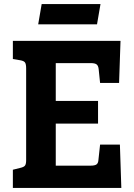

<svg xmlns="http://www.w3.org/2000/svg" viewBox="-20 -920 654 940"><path d="M574 0H43V-89L79 -98Q97 -102 102.5 -109.5Q108 -117 108 -136V-585Q108 -606 102.5 -614Q97 -622 79 -625L43 -631V-720H570L563 -514H470L463 -582Q461 -599 452.5 -605Q444 -611 425 -611H253V-426H460V-315H253V-109H424Q444 -109 452.5 -115Q461 -121 462 -138L470 -212H567ZM184 -900H472L455 -801H167Z"/></svg>

Font: Enriqueta
Style: Bold
Weight: 700
Designer: Viviana Monsalve, Gustavo Ibarra
Foundry: 72Puntos
Version: Version 2.000